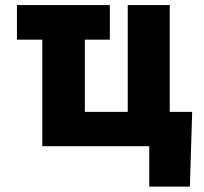

<svg xmlns="http://www.w3.org/2000/svg" viewBox="-20 -565 788 742"><path d="M404.5 -545.5V-411.6H307.9V-132.8H473.7V-545.5H636V-132.8H722.7L713.8 156.2H556.8V0H143.5V-411.6H45.5V-545.5Z"/></svg>

Font: Inter UI Extra Bold
Style: Regular
Weight: 800
Designer: Rasmus Andersson
Foundry: rsms
Version: 3.2;8d6f07862